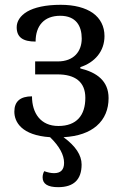

<svg xmlns="http://www.w3.org/2000/svg" viewBox="-20 -565 529 803"><path d="M224.1 -38.1C149.9 -38.1 113.8 -91.8 113.8 -162.1C64.5 -162.1 40 -140.6 40 -98.1C40 -54.7 70.3 1 189.5 8.8C228.5 46.9 248 82.5 248 116.2C248 145 233.9 159.2 206.1 159.2C193.4 159.2 179.7 156.2 165 150.9C160.6 158.7 158.2 167.5 158.2 176.8C158.2 204.1 179.7 217.8 223.1 217.8C288.6 217.8 321.3 186 321.3 123C321.3 84 296.4 45.9 245.6 8.8C308.1 5.4 353 -11.7 383.8 -38.1C418.5 -67.9 434.1 -108.4 434.1 -154.8C434.1 -227.1 384.3 -262.2 315.9 -278.8V-284.2C376 -303.7 417 -350.1 417 -414.1C417 -454.6 399.9 -487.8 368.7 -510.3C336.9 -532.7 291 -544.9 233.9 -544.9C169.9 -544.9 123.5 -533.7 93.8 -516.6C64 -499 49.8 -475.1 49.8 -451.2C49.8 -408.7 76.2 -391.1 128.9 -391.1C128.9 -458 165 -499 231.9 -499C298.3 -499 321.8 -456.1 321.8 -403.8C321.8 -350.6 289.6 -308.1 221.2 -308.1H127V-253.9H220.2C293 -253.9 336.9 -223.6 336.9 -155.8C336.9 -83 300.8 -38.1 224.1 -38.1Z"/></svg>

Font: The Erased English
Style: Regular
Weight: 400
Designer: Monotype Design team + ligartures altered by 180 Amsterdam
Foundry: Monotype Imaging Inc.
Version: Version 1.030;Glyphs 3.1.2 (3151)